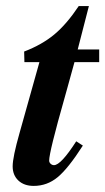

<svg xmlns="http://www.w3.org/2000/svg" viewBox="-20 -608 349 637"><path d="M309.1 -443.8V-401.9H227.1Q213.4 -351.6 204.3 -319.3Q195.3 -287.1 194.8 -285.2Q143.1 -103.5 143.1 -75.2Q143.1 -69.3 147.9 -64.7Q152.8 -60.1 159.2 -60.1Q182.1 -60.1 232.9 -139.2L254.9 -125Q206.1 -48.8 171.1 -20Q136.2 8.8 91.8 8.8Q60.1 8.8 41 -9Q22 -26.9 22 -56.2Q22 -86.4 44.9 -167L110.8 -401.9H61L60.1 -437Q119.1 -459.5 160.2 -493.7Q201.2 -527.8 241.2 -587.9H274.9L237.8 -443.8Z"/></svg>

Font: Accordance
Style: Bold-Italic
Weight: 700
Italic angle: -11°
Version: Version 1.2 (build January 31, 2020) Miklal Software Solutio